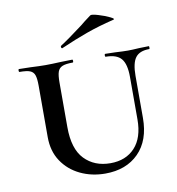

<svg xmlns="http://www.w3.org/2000/svg" viewBox="-75 -702 722 783"><g transform="rotate(-10 286.0 -310.5)"><path d="M383 -456Q380 -456 380 -462Q380 -468 383 -468L424 -467Q456 -465 477 -465Q493 -465 523 -467L563 -468Q565 -468 565 -462Q565 -456 563 -456Q523 -456 506 -433.5Q489 -411 489 -358V-184Q489 -91 437.5 -39Q386 13 299 13Q243 13 196 -9.5Q149 -32 121 -74Q93 -116 93 -174V-387Q93 -417 88 -431Q83 -445 69.5 -450.5Q56 -456 26 -456Q23 -456 23 -462Q23 -468 26 -468L73 -467Q111 -465 135 -465Q161 -465 201 -467L246 -468Q249 -468 249 -462Q249 -456 246 -456Q217 -456 203 -450Q189 -444 184 -429.5Q179 -415 179 -385V-200Q179 -110 220 -67.5Q261 -25 327 -25Q391 -25 428.5 -65.5Q466 -106 466 -182V-358Q466 -411 447 -433.5Q428 -456 383 -456ZM215 -521Q211 -521 210 -525.5Q209 -530 212 -532Q245 -553 306 -599Q320 -611 350 -633Q355 -637 382 -629Q409 -621 429.5 -611Q450 -601 439 -599Q377 -584 325.5 -565.5Q274 -547 217 -522Z"/></g></svg>

Font: Cormorant SC SemiBold
Style: Regular
Weight: 600
Designer: Christian Thalmann (Catharsis Fonts)
Version: Version 3.000